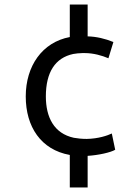

<svg xmlns="http://www.w3.org/2000/svg" viewBox="-20 -717 605 850"><path d="M289 113H368V-27C416 -30 470 -42 490 -54L475 -126C456 -117 416 -103 364 -102C343 -102 324 -104 307 -107C219 -126 183 -198 183 -290C183 -398 225 -461 304 -478C316 -480 331 -482 345 -482H355C394 -482 432 -471 460 -459L482 -531C445 -546 407 -555 368 -556V-697H289V-553C167 -530 94 -425 94 -290C94 -156 161 -54 289 -31Z"/></svg>

Font: Repo
Style: Regular
Weight: 400
Designer: Stefan Peev
Foundry: Context Ltd
Version: Version 0.000